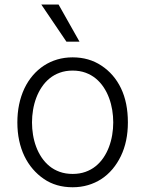

<svg xmlns="http://www.w3.org/2000/svg" viewBox="-20 -802 631 834"><path d="M85.9 -417.6Q101.2 -449.6 122.7 -474.6Q144.2 -499.6 170.8 -517Q197.4 -534.4 228.9 -543.7Q260.3 -552.9 295.5 -552.9Q366.5 -552.9 420.5 -517Q475.9 -480.5 505.7 -418.3Q535.5 -356.2 535.5 -270.2Q535.5 -187.1 505 -123.9Q489.7 -92.3 468.4 -67.1Q447.1 -41.9 420.5 -24.5Q393.8 -7.1 362.4 2.1Q331 11.4 295.5 11.4Q223.4 11.4 170.8 -24.5Q143.8 -43 122.3 -68Q100.9 -93 85.9 -124.1Q71 -155.2 63.2 -191.9Q55.4 -228.7 55.4 -270.2Q55.4 -352.3 85.9 -417.6ZM119 -270.2Q119 -243.3 123.4 -216.3Q127.8 -189.3 137.1 -164.4Q146.3 -139.6 160.7 -118.1Q175.1 -96.6 194.6 -80.6Q214.1 -64.6 239.3 -55.6Q264.6 -46.5 295.5 -46.5Q326 -46.5 351 -55.4Q376.1 -64.3 395.6 -80.1Q415.1 -95.9 429.5 -117.2Q443.9 -138.5 453.3 -163.4Q462.7 -188.2 467.3 -215.6Q471.9 -242.9 471.9 -270.2Q471.9 -297.2 467.5 -324.2Q463.1 -351.2 453.8 -376.2Q444.6 -401.3 430.2 -422.9Q415.8 -444.6 396.3 -460.8Q376.8 -476.9 351.6 -486.2Q326.3 -495.4 295.5 -495.4Q264.9 -495.4 239.9 -486.3Q214.8 -477.3 195.3 -461.3Q175.8 -445.3 161.4 -423.8Q147 -402.3 137.6 -377.3Q128.2 -352.3 123.6 -324.9Q119 -297.6 119 -270.2ZM159.4 -782.3H234.4L325.3 -621.1H268.5Z"/></svg>

Font: Inter P Light
Style: Regular
Weight: 300
Designer: Rasmus Andersson
Foundry: rsms
Version: Version 3.018;git-588b23468